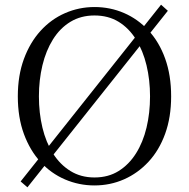

<svg xmlns="http://www.w3.org/2000/svg" viewBox="-20 -775 807 819"><path d="M696 -729 97 24 68 -1 667 -755ZM146 -364Q146 -293 161 -230.5Q176 -168 206 -120.5Q236 -73 280.5 -45.5Q325 -18 383 -18Q442 -18 486 -45.5Q530 -73 560 -120.5Q590 -168 605 -230.5Q620 -293 620 -364Q620 -434 605 -496.5Q590 -559 560 -607Q530 -655 486 -682Q442 -709 383 -709Q325 -709 280.5 -682Q236 -655 206 -607Q176 -559 161 -496.5Q146 -434 146 -364ZM383 -745Q450 -745 509 -719.5Q568 -694 613.5 -645Q659 -596 684.5 -525Q710 -454 710 -364Q710 -275 684.5 -204.5Q659 -134 613.5 -85Q568 -36 509 -10Q450 16 383 16Q317 16 257.5 -9.5Q198 -35 153 -84Q108 -133 82 -203.5Q56 -274 56 -364Q56 -453 82 -523.5Q108 -594 153 -643.5Q198 -693 257.5 -719Q317 -745 383 -745Z"/></svg>

Font: Noto Serif JP
Style: Regular
Weight: 400
Designer: Ryoko NISHIZUKA  (kana & ideographs); Frank Grießhammer (Latin, Greek & Cyrillic); Wenlong ZHANG  (bopomofo); Sandoll Co
Foundry: Adobe
Version: Version 2.003-H1;hotconv 1.1.1;makeotfexe 2.6.0